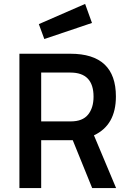

<svg xmlns="http://www.w3.org/2000/svg" viewBox="-20 -959 658 979"><path d="M190 -244V0H79V-685H339Q571 -685 571 -467Q571 -321 459 -269L572 0H450L351 -244ZM457 -466Q457 -589 339 -589H190V-340H341Q401 -340 429 -374.5Q457 -409 457 -466ZM178 -836 414 -939 449 -842 206 -760Z"/></svg>

Font: TitilliumWebSemiBold
Style: Bold
Weight: 600
Version: Version 1.001;PS 57.000;hotconv 1.0.70;makeotf.lib2.5.55311